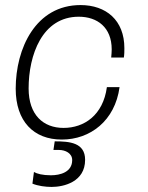

<svg xmlns="http://www.w3.org/2000/svg" viewBox="-20 -541 586 758"><path d="M452 -197H402C387 -86 312 -36 231 -36C151 -36 93 -87 93 -192C93 -323 146 -475 291 -475C364 -475 421 -433 421 -346C421 -336 420 -325 419 -314H469C471 -327 471 -339 471 -351C471 -461 399 -521 298 -521C121 -521 42 -350 42 -191C42 -62 113 10 224 10C336 10 434 -64 452 -197ZM114 138 108 184C130 193 159 197 184 197C232 197 316 177 316 90C316 22 255 17 196 17L191 51H213C238 51 265 64 265 91C265 139 217 151 181 151C148 151 126 145 114 138Z"/></svg>

Font: Chivo Light
Style: Italic
Weight: 300
Italic angle: -8°
Designer: Hector Gatti
Foundry: Omnibus-Type
Version: Version 1.003;PS 001.003;hotconv 1.0.70;makeotf.lib2.5.58329